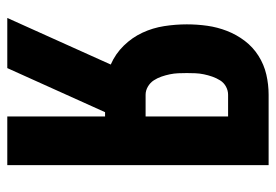

<svg xmlns="http://www.w3.org/2000/svg" viewBox="-138 -638 775 540"><g transform="rotate(90 250.0 -367.5)"><path d="M30 0 161 -291Q131 -304 108 -327.5Q85 -351 71.5 -380Q58 -409 53 -441Q48 -473 48 -505Q48 -534 52 -562.5Q56 -591 66.5 -618Q77 -645 94.5 -668Q112 -691 136.5 -706.5Q161 -722 189 -728.5Q217 -735 246 -735H444V0H307V-275H295L171 0ZM246 -389H307V-621H246Q234 -621 223 -615Q212 -609 205.5 -598.5Q199 -588 195 -576.5Q191 -565 188.5 -553Q186 -541 185.5 -529Q185 -517 185 -505Q185 -493 185.5 -481Q186 -469 188.5 -457Q191 -445 195 -433.5Q199 -422 205.5 -412Q212 -402 223 -395.5Q234 -389 246 -389Z"/></g></svg>

Font: Iosevka SS04 Heavy
Style: Regular
Weight: 900
Monospace: yes
Designer: Belleve Invis
Foundry: Belleve Invis
Version: Version 19.0.0; ttfautohint (v1.8.4)